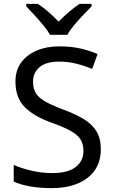

<svg xmlns="http://www.w3.org/2000/svg" viewBox="-20 -964 589 994"><path d="M502 -191Q502 -96 433 -43Q364 10 247 10Q187 10 136 1Q85 -8 51 -24V-110Q87 -94 140.5 -81Q194 -68 251 -68Q331 -68 371.5 -99Q412 -130 412 -183Q412 -218 397 -242Q382 -266 345.5 -286.5Q309 -307 244 -330Q153 -363 106.5 -411Q60 -459 60 -542Q60 -599 89 -639.5Q118 -680 169.5 -702Q221 -724 288 -724Q347 -724 396 -713Q445 -702 485 -684L457 -607Q420 -623 376.5 -634Q333 -645 286 -645Q219 -645 185 -616.5Q151 -588 151 -541Q151 -505 166 -481Q181 -457 215 -438Q249 -419 307 -397Q370 -374 413.5 -347.5Q457 -321 479.5 -284Q502 -247 502 -191ZM239 -784Q226 -807 204 -833.5Q182 -860 158 -886Q134 -912 116 -931V-944H176Q202 -927 230 -903Q258 -879 283 -852Q310 -879 338 -903Q366 -927 392 -944H454V-931Q435 -912 410.5 -886Q386 -860 363.5 -833.5Q341 -807 329 -784Z"/></svg>

Font: Noto Sans Kharoshthi
Style: Regular
Weight: 400
Designer: Monotype Design Team
Foundry: Monotype Imaging Inc.
Version: Version 2.004; ttfautohint (v1.8.4.7-5d5b)